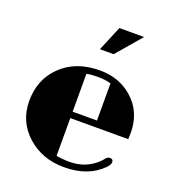

<svg xmlns="http://www.w3.org/2000/svg" viewBox="-140 -884 915 1003"><g transform="rotate(20 317.5 -382.0)"><path d="M537.6 -118.7Q556.6 -118.7 556.6 -101.1Q556.6 -87.9 539.6 -69.8Q462.4 9.3 328.1 9.3Q207.5 9.3 125 -63.5Q39.6 -139.2 39.6 -254.9Q39.6 -373 116.7 -449.2Q198.2 -530.3 333.5 -530.3Q441.9 -530.3 515.6 -464.4Q595.2 -393.6 595.2 -278.3Q595.2 -261.7 594.2 -243.2H272V-33.7Q305.2 -26.9 346.7 -26.9Q434.6 -26.9 496.6 -85Q509.3 -97.7 514.6 -105Q525.9 -118.7 537.6 -118.7ZM407.2 -485.4Q375.5 -494.6 335.4 -494.6Q295.4 -494.6 272 -489.3V-278.8H407.2ZM352.1 -772.9H489.3L370.6 -634.3H294.4Z"/></g></svg>

Font: Limelight
Style: Regular
Weight: 400
Designer: Nicole Fally
Foundry: Nicole Fally
Version: Version 1.002